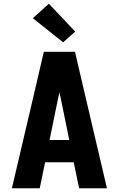

<svg xmlns="http://www.w3.org/2000/svg" viewBox="-20 -1014 640 1034"><path d="M44 0 159 -490 216 -735H384L441 -490L556 0H406L377 -140H223L194 0ZM353 -260 306 -490Q304 -497 302.5 -504Q301 -511 300 -518Q299 -511 297.5 -504Q296 -497 294 -490L247 -260ZM320 -786 157 -916 243 -994 385 -844Z"/></svg>

Font: Iosevka Custom Heavy Extended
Style: Regular
Weight: 900
Width: 7
Monospace: yes
Designer: Belleve Invis
Foundry: Belleve Invis
Version: Version 11.2.4; ttfautohint (v1.8.4)